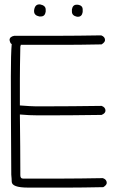

<svg xmlns="http://www.w3.org/2000/svg" viewBox="-20 -852 540 872"><path d="M439.5 -691.4Q457 -685.1 457 -669.9Q457 -660.2 441.4 -650.4Q337.4 -648.4 275.4 -648.4H74.2Q74.2 -644 72.3 -640.6Q70.3 -544.9 70.3 -492.2V-373H72.3Q122.6 -369.1 140.6 -369.1H199.2Q295.9 -369.1 441.4 -371.1Q459 -364.7 459 -349.6Q459 -337.4 441.4 -330.1Q295.9 -328.1 199.2 -328.1H152.3Q113.3 -328.1 70.3 -332Q72.3 -166 72.3 -78.1V-56.6Q72.3 -41 84 -41H269.5Q333.5 -41 447.3 -43Q464.8 -36.6 464.8 -21.5Q464.8 -11.7 449.2 -2Q349.6 0 293 0H107.4Q33.2 0 33.2 -27.3Q33.2 -38.6 31.2 -58.6Q29.3 -333.5 29.3 -505.9Q29.3 -606.9 33.2 -652.3Q27.3 -652.3 23.4 -669.9Q23.4 -685.5 44.9 -689.5H255.9Q323.2 -689.5 439.5 -691.4ZM158.2 -832H162.1Q187.5 -827.1 187.5 -808.6V-798.8Q184.1 -777.3 166 -777.3H158.2Q134.8 -782.2 134.8 -800.8V-804.7Q138.2 -832 158.2 -832ZM328.1 -830.6H334Q355.5 -827.1 355.5 -809.1V-797.4Q352.1 -775.9 334 -775.9H330.1Q306.6 -780.8 306.6 -799.3V-809.1Q310.1 -830.6 328.1 -830.6Z"/></svg>

Font: CEF Fonts CJK Mono
Style: Regular
Weight: 400
Designer: PartyBoss (派对大魔王)
Version: Release 2.25